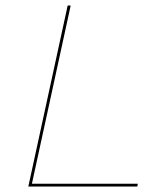

<svg xmlns="http://www.w3.org/2000/svg" viewBox="-20 -678 604 698"><path d="M481 -10 479 0H83L226 -658H237L96 -10Z"/></svg>

Font: Ysabeau Hairline
Style: Italic
Weight: 100
Italic angle: -12°
Designer: Christian Thalmann (Catharsis Fonts)
Version: Version 0.003